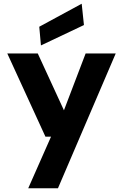

<svg xmlns="http://www.w3.org/2000/svg" viewBox="-20 -787 658 1027"><path d="M131 220 253 -56H223L19 -501H182L322 -197L438 -501H599L290 220ZM199 -544 190 -644 417 -767 429 -653Z"/></svg>

Font: DM Sans 17pt Black
Style: Regular
Weight: 900
Version: Version 4.004;gftools[0.9.30]